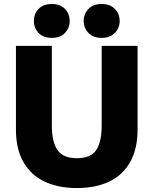

<svg xmlns="http://www.w3.org/2000/svg" viewBox="-20 -930 770 963"><path d="M365 13.2Q272.3 13.2 203.7 -19.2Q135 -51.7 97.5 -117.2Q60 -182.7 60 -280V-700H240V-300.5Q240 -219.7 267.8 -178.1Q295.7 -136.5 365 -136.5Q436.2 -136.5 463.1 -178.1Q490 -219.7 490 -300V-700H670V-280Q670 -182.7 632.8 -117.2Q595.7 -51.7 527.8 -19.2Q459.8 13.2 365 13.2ZM240 -740Q196.5 -740 173.2 -765Q149.8 -790 149.8 -825Q149.8 -860 173.2 -885Q196.5 -910 240 -910Q282.6 -910 306 -885Q329.5 -860 329.5 -825Q329.5 -790 306 -765Q282.6 -740 240 -740ZM489.7 -740Q447.2 -740 423.5 -765Q399.8 -790 399.8 -825Q399.8 -860 423.4 -885Q447 -910 489.8 -910Q532.5 -910 556.3 -885Q580.2 -860 580.2 -825Q580.2 -790 556.2 -765Q532.2 -740 489.7 -740Z"/></svg>

Font: Golos Text
Style: Regular
Weight: 400
Designer: A.Korolkova, Vitaly Kuzmin
Foundry: ParaType Ltd
Version: Version 2.004